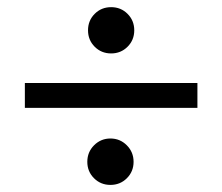

<svg xmlns="http://www.w3.org/2000/svg" viewBox="-20 -504 624 539"><path d="M534.2 -271V-201.2H49.8V-271ZM245.8 -372.8Q227.1 -391.6 227.1 -418.9Q227.1 -446.3 245.8 -465.1Q264.6 -483.9 292 -483.9Q319.3 -483.9 338.1 -465.1Q356.9 -446.3 356.9 -418.9Q356.9 -391.6 338.1 -372.8Q319.3 -354 292 -354Q264.6 -354 245.8 -372.8ZM243.9 -3.7Q225.1 -22.5 225.1 -49.8Q225.1 -77.1 244.1 -96.2Q263.2 -115.2 290 -115.2Q316.9 -115.2 335.9 -96.2Q355 -77.1 355 -49.8Q355 -22.5 336.2 -3.7Q317.4 15.1 290 15.1Q262.7 15.1 243.9 -3.7Z"/></svg>

Font: Miedinger*
Style: Book
Weight: 400
Version: Version 001.000